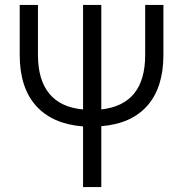

<svg xmlns="http://www.w3.org/2000/svg" viewBox="-20 -759 743 779"><path d="M317 0H391V-247Q514 -257 578.5 -331Q643 -405 643 -536V-739H569V-536Q569 -435 524.5 -380Q480 -325 391 -315V-739H317V-315Q226 -323 180 -379Q134 -435 134 -536V-739H60V-536Q60 -404 126 -330Q192 -256 317 -246Z"/></svg>

Font: Involve
Style: Regular
Weight: 400
Designer: Stefan Peev
Foundry: Context Ltd.
Version: Version 1.001